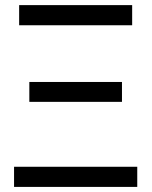

<svg xmlns="http://www.w3.org/2000/svg" viewBox="-20 -734 595 754"><path d="M519 -79.1V0H35.2V-79.1ZM55.2 -713.9H499V-634.8H55.2ZM95.2 -412.1H459V-334H95.2Z"/></svg>

Font: NotoSans
Style: Regular
Weight: 400
Designer: Monotype Design team
Foundry: Monotype Imaging Inc.
Version: Version 1.04